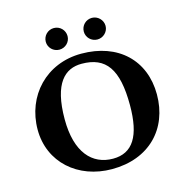

<svg xmlns="http://www.w3.org/2000/svg" viewBox="-120 -949 1040 1073"><g transform="rotate(-15 399.5 -413.0)"><path d="M747 -329C747 -527 610 -658 397 -658C194 -658 52 -506 52 -310C52 -122 200 10 398 10C612 10 747 -129 747 -329ZM384 -603C525 -603 586 -518 586 -310C586 -131 532 -45 418 -45C298 -45 213 -135 213 -327C213 -537 288 -603 384 -603ZM223 -773C223 -739 251 -711 286 -711C321 -711 349 -739 349 -773C349 -808 321 -836 286 -836C251 -836 223 -808 223 -773ZM443 -773C443 -739 471 -711 506 -711C540 -711 569 -739 569 -773C569 -808 540 -836 506 -836C471 -836 443 -808 443 -773Z"/></g></svg>

Font: Libertinus Sans
Style: Bold
Weight: 700
Designer: Philipp H. Poll, Khaled Hosny
Foundry: Caleb Maclennan
Version: Version 7.050;RELEASE